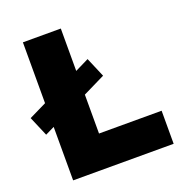

<svg xmlns="http://www.w3.org/2000/svg" viewBox="-146 -819 871 928"><g transform="rotate(-20 290.0 -355.0)"><path d="M73 0V-275L26 -252L-17 -353L73 -397V-710H268V-492L339 -527L382 -426L268 -370V-170H590V0Z"/></g></svg>

Font: Raleway Black
Style: Regular
Weight: 900
Designer: Matt McInerney, Pablo Impallari, Rodrigo Fuenzalida
Foundry: Matt McInerney, Pablo Impallari, Rodrigo Fuenzalida
Version: Version 4.026